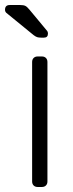

<svg xmlns="http://www.w3.org/2000/svg" viewBox="-47 -745 290 765"><path d="M0 0ZM120 0H103Q93 0 87 -6Q81 -12 81 -22V-498Q81 -508 87 -514Q93 -520 103 -520H120Q130 -520 136 -514Q142 -508 142 -498V-22Q142 -12 136 -6Q130 0 120 0ZM144 -611Q144 -595 128 -595H118Q107 -595 101 -597Q95 -599 87 -605L-22 -694Q-27 -699 -27 -706Q-27 -725 -8 -725H33Q47 -725 54 -721.5Q61 -718 70 -707L139 -624Q144 -619 144 -611Z"/></svg>

Font: Hezaedrus Light
Style: Regular
Weight: 300
Designer: Hubert & Fischer
Foundry: Hubert & Fischer
Version: Version 1.10;September 3, 2019;FontCreator 11.5.0.2425 64-bi